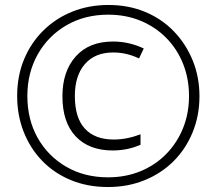

<svg xmlns="http://www.w3.org/2000/svg" viewBox="-20 -743 871 772"><path d="M414 9Q332 9 264.5 -19Q197 -47 149 -97Q101 -147 75 -213.5Q49 -280 49 -357Q49 -438 77 -505Q105 -572 155 -621Q205 -670 271.5 -696.5Q338 -723 416 -723Q497 -723 564 -695Q631 -667 679.5 -616.5Q728 -566 755 -499.5Q782 -433 782 -356Q782 -278 754.5 -211Q727 -144 678 -95Q629 -46 561.5 -18.5Q494 9 414 9ZM414 -30Q486 -30 546 -55Q606 -80 649.5 -125Q693 -170 716.5 -229Q740 -288 740 -357Q740 -426 716.5 -485.5Q693 -545 649.5 -589.5Q606 -634 546.5 -659Q487 -684 415 -684Q320 -684 246.5 -641Q173 -598 131.5 -524Q90 -450 90 -357Q90 -263 131 -189.5Q172 -116 245.5 -73Q319 -30 414 -30ZM433 -138Q338 -138 284.5 -194.5Q231 -251 231 -356Q231 -456 284.5 -516Q338 -576 434 -576Q469 -576 500 -568.5Q531 -561 558 -548L539 -508Q489 -532 435 -532Q362 -532 321.5 -485.5Q281 -439 281 -357Q281 -269 321.5 -225.5Q362 -182 437 -182Q490 -182 545 -203V-161Q493 -138 433 -138Z"/></svg>

Font: Noto Sans Khmer UI Condensed Light
Style: Regular
Weight: 300
Width: 3
Designer: Danh Hong and the Monotype Design Team
Foundry: Monotype Imaging Inc.
Version: Version 2.002; ttfautohint (v1.8.4.7-5d5b)